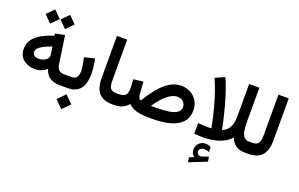

<svg xmlns="http://www.w3.org/2000/svg" viewBox="-113 -1202 3081 1980"><g transform="rotate(20 1428.0 -212.5)"><path d="M374 -718.8 451.7 -641.1 374 -562.5 296.4 -641.1ZM210 -718.8 288.1 -641.1 210 -562.5 132.8 -641.1ZM521.5 0Q383.3 0 350.6 -117.2Q293 -67.9 223.1 -67.9Q146.5 -67.9 95 -109.6Q43.5 -151.4 43.5 -230Q43.5 -288.6 76.4 -332.3Q109.4 -376 166.5 -407.5Q223.6 -439 295.9 -460.9L292.5 -484.4L396 -505.4L440.9 -196.8Q445.8 -162.6 465.8 -142.1Q485.8 -121.6 523.4 -121.6H538.6V0ZM326.7 -255.9Q326.7 -262.7 325.7 -270.8Q324.7 -278.8 323.2 -287.6L313.5 -350.1Q245.6 -326.2 200.2 -297.9Q154.8 -269.5 154.8 -234.9Q154.8 -210.4 173.3 -196.3Q191.9 -182.1 222.7 -182.1Q247.6 -182.1 271.5 -190.4Q295.4 -198.7 311 -215.3Q326.7 -231.9 326.7 -255.9Z M606.9 0H518.6V-121.6H606.9Q648.9 -121.6 664.1 -146.5Q679.2 -171.4 679.2 -210Q679.2 -242.7 671.9 -281Q664.6 -319.3 656.7 -356.4L768.6 -384.8Q777.8 -341.8 783 -299.6Q788.1 -257.3 788.1 -218.8Q788.1 -156.2 771.2 -106.7Q754.4 -57.1 714.8 -28.6Q675.3 0 606.9 0ZM619.1 64 700.7 145.5 619.1 226.6 538.1 145.5Z M901.4 -680.2H1014.2V-226.1Q1014.2 -168 1033.2 -144.8Q1052.2 -121.6 1101.1 -121.6H1113.3V0H1101.1Q998 0 949.7 -54Q901.4 -107.9 901.4 -218.8Z M1361.8 -139.2Q1411.1 -222.2 1464.4 -286.4Q1517.6 -350.6 1576.7 -387.5Q1635.7 -424.3 1701.2 -424.3Q1760.7 -424.3 1806.6 -398.9Q1852.5 -373.5 1878.7 -329.3Q1904.8 -285.2 1904.8 -228.5Q1904.8 -144.5 1857.9 -94.5Q1811 -44.4 1727.3 -22.2Q1643.6 0 1531.7 0H1505.9Q1416 0 1359.4 -16.4Q1302.7 -32.7 1271.5 -67.4Q1243.7 -34.7 1207 -17.3Q1170.4 0 1113.8 0H1093.8L1094.2 -121.6H1113.8Q1175.8 -121.6 1196.5 -143.8Q1217.3 -166 1217.3 -217.8Q1217.3 -243.7 1215.8 -268.1Q1214.4 -292.5 1212.4 -317.4L1319.3 -330.6L1328.1 -200.7Q1330.1 -175.8 1338.1 -158.2Q1346.2 -140.6 1361.8 -139.2ZM1704.6 -304.2Q1667 -304.2 1627.7 -280.5Q1588.4 -256.8 1550 -215.6Q1511.7 -174.3 1477.1 -121.6H1534.7Q1610.8 -121.6 1668.9 -130.1Q1727.1 -138.7 1759.8 -160.4Q1792.5 -182.1 1792.5 -220.7Q1792.5 -257.8 1768.1 -281Q1743.7 -304.2 1704.6 -304.2Z M2079.1 222.2Q2062.5 209 2052.7 192.6Q2043 176.3 2043 149.4Q2043 106.4 2072.5 78.9Q2102.1 51.3 2140.6 51.3Q2159.7 51.3 2173.8 55.4Q2188 59.6 2202.1 67.9L2202.6 122.1Q2187.5 114.3 2174.3 111.3Q2161.1 108.4 2147.5 108.4Q2127.9 108.4 2110.6 120.6Q2093.3 132.8 2093.3 155.8Q2093.8 169.4 2106.9 182.1Q2120.1 194.8 2146.5 190.9Q2147 190.9 2150.9 189.9L2219.2 165L2226.6 218.3L2035.2 294.4L2027.3 242.2ZM2251.5 -138.7Q2299.3 -155.8 2325.7 -200.2Q2352.1 -244.6 2352.1 -330.1V-680.2H2464.4V-304.2Q2464.4 -253.9 2470.9 -212.4Q2477.5 -170.9 2496.1 -146.2Q2514.6 -121.6 2550.3 -121.6H2567.9V0H2548.8Q2486.8 0 2448.7 -29.3Q2410.6 -58.6 2391.6 -107.4Q2346.2 -54.2 2268.3 -27.1Q2190.4 0 2091.8 0Q2067.9 0 2043.9 -1.7Q2020 -3.4 1995.6 -5.4V-121.6Q2025.9 -119.6 2052.7 -117.9Q2079.6 -116.2 2101.6 -116.2Q2114.3 -116.2 2124.8 -116.5Q2135.3 -116.7 2143.1 -117.2Q2143.1 -117.2 2137.2 -147.2Q2131.3 -177.2 2119.6 -228.8Q2107.9 -280.3 2090.3 -345Q2072.8 -409.7 2048.8 -480.2Q2024.9 -550.8 1995.1 -618.2L2098.6 -663.6Q2128.4 -593.3 2152.8 -519.5Q2177.2 -445.8 2195.6 -377.7Q2213.9 -309.6 2226.3 -255.6Q2238.8 -201.7 2245.1 -170.2Q2251.5 -138.7 2251.5 -138.7Z M2548.3 -121.6H2586.9Q2640.6 -121.6 2657.2 -148.9Q2673.8 -176.3 2673.8 -225.6V-680.2H2786.6V-218.3Q2786.6 -110.4 2739.3 -55.2Q2691.9 0 2586.4 0H2548.3Z"/></g></svg>

Font: Vazirmatn UI SemiBold
Style: Regular
Weight: 600
Designer: Saber Rastikerdar
Foundry: Saber Rastikerdar
Version: Version 33.003